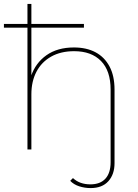

<svg xmlns="http://www.w3.org/2000/svg" viewBox="-22 -762 704 979"><path d="M440 197Q410 197 382 188Q354 179 336 160L350 146Q384 178 439 178Q489 178 515.5 149Q542 120 542 65V-305Q542 -401 493 -451Q444 -501 356 -501Q288 -501 239 -473.5Q190 -446 164 -396.5Q138 -347 138 -281V0H118V-742H138V-370L136 -373Q159 -441 215 -480.5Q271 -520 355 -520Q419 -520 465 -495.5Q511 -471 536.5 -423Q562 -375 562 -305V70Q562 127 530.5 162Q499 197 440 197ZM-2 -621V-640H406V-621Z"/></svg>

Font: Montserrat Alternates Thin
Style: Regular
Weight: 100
Designer: Julieta Ulanovsky
Foundry: Julieta Ulanovsky
Version: Version 9.000